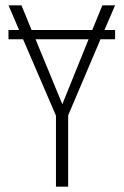

<svg xmlns="http://www.w3.org/2000/svg" viewBox="-20 -704 466 724"><path d="M374 -591H414V-556H359L237 -269V0H191V-268L67 -556H12V-591H52L12 -684H61L99 -591H328L366 -684H414ZM215 -311 314 -556H114Z"/></svg>

Font: Fira Sans Extra Condensed ExtraLight
Style: Regular
Weight: 275
Width: 1
Designer: Carrois Corporate & Edenspiekermann AG
Foundry: Carrois Corporate GbR & Edenspiekermann AG
Version: Version 4.203